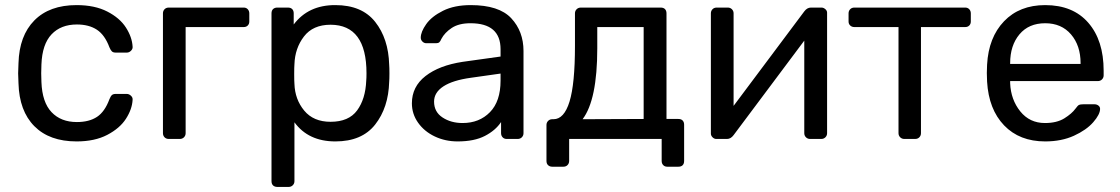

<svg xmlns="http://www.w3.org/2000/svg" viewBox="-20 -550 4435 760"><path d="M51.8 -259.8 53.2 -299.8Q56.2 -408.7 116 -469.2Q175.8 -529.8 283.2 -529.8Q355 -529.8 404.5 -504.4Q454.1 -479 478.5 -440.9Q502.9 -402.8 504.9 -365.2Q505.9 -356.4 498.5 -349.1Q491.2 -341.8 481.9 -341.8H438Q428.2 -341.8 423.1 -346.4Q418 -351.1 413.1 -362.8Q395 -411.6 363.5 -432.4Q332 -453.1 284.2 -453.1Q221.2 -453.1 184.1 -414.1Q147 -375 144 -294.9L143.1 -259.8L144 -225.1Q147 -145 184.1 -106Q221.2 -66.9 284.2 -66.9Q333 -66.9 364 -87.4Q395 -107.9 413.1 -157.2Q418 -169.4 423.1 -173.8Q428.2 -178.2 438 -178.2H481.9Q490.7 -178.2 498.3 -171.1Q505.9 -164.1 504.9 -154.8Q502.9 -117.7 478.5 -79.8Q454.1 -42 404.5 -16.1Q355 9.8 283.2 9.8Q175.8 9.8 116 -50.5Q56.2 -110.8 53.2 -220.2Z M625 -22.9V-497.1Q625 -506.8 631.3 -513.4Q637.7 -520 647.9 -520H944.8Q954.6 -520 960.7 -513.4Q966.8 -506.8 966.8 -497.1V-464.8Q966.8 -455.1 960.7 -449Q954.6 -442.9 944.8 -442.9H714.8V-22.9Q714.8 -13.2 708.3 -6.6Q701.7 0 691.9 0H647.9Q637.7 0 631.3 -6.6Q625 -13.2 625 -22.9Z M1054.7 167V-497.1Q1054.7 -508.3 1061 -514.2Q1067.4 -520 1077.6 -520H1119.6Q1130.9 -520 1136.7 -513.9Q1142.6 -507.8 1142.6 -497.1V-453.1Q1200.7 -530.3 1307.6 -529.8Q1412.6 -529.8 1465.1 -463.4Q1517.6 -397 1520.5 -293.9Q1521.5 -282.7 1521.5 -259.8Q1521.5 -236.8 1520.5 -226.1Q1517.6 -124 1465.1 -57.1Q1412.6 9.8 1307.6 9.8Q1200.7 9.8 1145.5 -65.9V167Q1145.5 176.8 1138.9 183.3Q1132.3 189.9 1122.6 189.9H1077.6Q1067.4 189.9 1061 184.1Q1054.7 178.2 1054.7 167ZM1145.5 -217.8Q1147.5 -156.7 1184.1 -112.3Q1220.7 -67.9 1288.6 -67.9Q1360.4 -67.9 1393.6 -113Q1426.8 -158.2 1429.7 -231Q1430.7 -240.7 1430.7 -259.8Q1430.7 -451.7 1288.6 -452.1Q1218.8 -452.1 1183.1 -405.5Q1147.5 -358.9 1145.5 -295.9Q1144.5 -284.7 1144.5 -256.8Q1144.5 -229 1145.5 -217.8Z M1610.4 -141.1Q1610.4 -207 1664.3 -249Q1718.3 -291 1811 -305.2L1961.4 -326.2V-355Q1961.4 -458 1842.3 -458Q1796.4 -458 1768.3 -439.5Q1740.2 -420.9 1727.1 -396Q1723.1 -386.2 1718.8 -382.6Q1714.4 -378.9 1706.1 -378.9H1667.5Q1658.7 -378.9 1652.1 -385.5Q1645.5 -392.1 1645.5 -400.9Q1645.5 -423.8 1667 -454.3Q1688.5 -484.9 1733.4 -507.3Q1778.3 -529.8 1843.3 -529.8Q1955.1 -529.8 2003.7 -477.8Q2052.2 -425.8 2052.2 -348.1V-22.9Q2052.2 -13.2 2045.7 -6.6Q2039.1 0 2029.3 0H1985.4Q1975.6 0 1969.5 -6.6Q1963.4 -13.2 1963.4 -22.9V-66.9Q1941.4 -33.7 1899.4 -12Q1857.4 9.8 1791.5 9.8Q1742.2 9.8 1700.7 -10Q1659.2 -29.8 1634.8 -64.5Q1610.4 -99.1 1610.4 -141.1ZM1698.2 -147.9Q1698.2 -106.9 1731.7 -85Q1765.1 -63 1811 -63Q1877.4 -63 1919.4 -106Q1961.4 -148.9 1961.4 -231V-258.8L1844.2 -242.2Q1772.5 -232.4 1735.4 -208.3Q1698.2 -184.1 1698.2 -147.9Z M2143.1 -55.2Q2143.1 -64.9 2149.7 -71.5Q2156.2 -78.1 2166 -78.1H2170.9Q2212.9 -78.1 2234.4 -147.9Q2255.9 -217.8 2255.9 -369.1V-497.1Q2255.9 -506.8 2262.5 -513.4Q2269 -520 2279.3 -520H2595.2Q2606.4 -520 2612.3 -513.9Q2618.2 -507.8 2618.2 -497.1V-79.1H2665Q2676.3 -79.1 2682.1 -73Q2688 -66.9 2688 -56.2V86.9Q2688 98.1 2682.1 104Q2676.3 109.9 2665 109.9H2621.1Q2611.3 109.9 2605.2 103.5Q2599.1 97.2 2599.1 86.9V0H2232.9V86.9Q2232.9 96.7 2226.6 103.3Q2220.2 109.9 2210 109.9H2166Q2156.2 109.9 2149.7 104Q2143.1 98.1 2143.1 86.9ZM2286.1 -78.1 2527.8 -79.1V-442.9H2344.2V-358.9Q2344.2 -154.8 2286.1 -78.1Z M2793.9 -21V-497.1Q2793.9 -506.8 2800.3 -513.4Q2806.6 -520 2816.9 -520H2860.8Q2870.6 -520 2877.2 -513.4Q2883.8 -506.8 2883.8 -497.1V-130.9L3163.6 -504.9Q3174.8 -520 3189.9 -520H3231.9Q3239.7 -520 3246.8 -513.9Q3253.9 -507.8 3253.9 -500V-22.9Q3253.9 -13.2 3247.3 -6.6Q3240.7 0 3231 0H3186.5Q3176.8 0 3170.2 -6.6Q3163.6 -13.2 3163.6 -22.9V-389.2L2883.8 -15.1Q2872.6 0 2857.9 0H2814.9Q2807.1 0 2800.5 -6.6Q2793.9 -13.2 2793.9 -21Z M3338.9 -464.8V-497.1Q3338.9 -506.8 3345.2 -513.4Q3351.6 -520 3361.8 -520H3800.8Q3810.5 -520 3816.7 -513.4Q3822.8 -506.8 3822.8 -497.1V-464.8Q3822.8 -455.1 3816.7 -449Q3810.5 -442.9 3800.8 -442.9H3625.5V-22.9Q3625.5 -13.2 3619.1 -6.6Q3612.8 0 3602.5 0H3559.6Q3549.8 0 3543.2 -6.6Q3536.6 -13.2 3536.6 -22.9V-442.9H3361.8Q3352.1 -442.9 3345.5 -449Q3338.9 -455.1 3338.9 -464.8Z M3886.2 -261.2 3887.2 -293.9Q3893.1 -401.9 3954.3 -465.8Q4015.6 -529.8 4117.2 -529.8Q4227.1 -529.8 4287.8 -460Q4348.6 -390.1 4348.6 -270V-252Q4348.6 -242.2 4342 -235.6Q4335.4 -229 4325.2 -229H3978.5V-220.2Q3981.4 -155.3 4018.6 -109.1Q4055.7 -63 4116.2 -63Q4163.1 -63 4192.9 -81.5Q4222.7 -100.1 4237.3 -120.1Q4246.1 -132.3 4251.2 -134.8Q4256.3 -137.2 4268.6 -137.2H4312.5Q4321.3 -137.2 4327.9 -132.1Q4334.5 -127 4334.5 -119.1Q4334.5 -97.2 4307.4 -66.2Q4280.3 -35.2 4231 -12.7Q4181.6 9.8 4117.2 9.8Q4015.6 9.8 3954.6 -53.7Q3893.6 -117.2 3887.2 -227.1ZM3978.5 -296.9H4257.3V-299.8Q4257.3 -369.6 4219.5 -413.8Q4181.6 -458 4117.2 -458Q4052.2 -458 4015.4 -414.1Q3978.5 -370.1 3978.5 -299.8Z"/></svg>

Font: Rubik AZ
Style: Regular
Weight: 400
Designer: Hubert and Fischer
Foundry: Hubert & Fischer
Version: Version 2.000